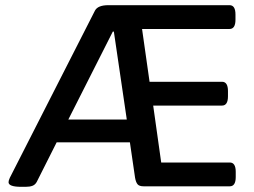

<svg xmlns="http://www.w3.org/2000/svg" viewBox="-20 -720 983 742"><path d="M62 2Q13 2 13 -16Q13 -22 18 -33L347 -679Q358 -700 399 -700H867Q890 -700 890 -664V-644Q890 -608 867 -608H529L558 -404H838Q861 -404 861 -368V-348Q861 -312 838 -312H572L603 -92H868Q891 -92 891 -56V-36Q891 0 868 0H535Q518 0 511.5 -8Q505 -16 502 -33L482 -170H199L122 -17Q116 -6 105.5 -2Q95 2 79 2ZM416 -598 244 -258H470L420 -598Z"/></svg>

Font: Asap Semi Expanded Medium
Style: Regular
Weight: 500
Width: 6
Designer: Pablo Cosgaya
Foundry: Omnibus-Type
Version: Version 3.001; ttfautohint (v1.8.4.7-5d5b)